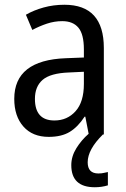

<svg xmlns="http://www.w3.org/2000/svg" viewBox="-20 -566 529 808"><path d="M333 -213Q333 -137 298 -98Q263 -59 209 -59Q127 -59 127 -150Q127 -202 159.5 -230Q192 -258 270 -261L333 -264ZM434 214V158Q427 159 417.5 161.5Q408 164 394 164Q349 164 349 117Q349 63 413 0H417V-364Q417 -546 251 -546Q205 -546 163.5 -534.5Q122 -523 89 -504L116 -440Q146 -456 177.5 -466.5Q209 -477 242 -477Q287 -477 310 -449.5Q333 -422 333 -358V-324L257 -321Q40 -313 40 -150Q40 -77 78.5 -33.5Q117 10 185 10Q239 10 273.5 -11Q308 -32 336 -75H339L353 -3Q323 23 301.5 57.5Q280 92 280 129Q280 222 379 222Q408 222 434 214Z"/></svg>

Font: Noto Sans UI SemiCondensed
Style: Regular
Weight: 400
Width: 4
Designer: Monotype Design Team
Foundry: Monotype Imaging Inc.
Version: 1.001